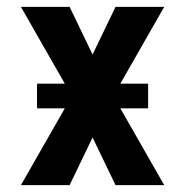

<svg xmlns="http://www.w3.org/2000/svg" viewBox="-20 -540 540 560"><path d="M41 0 169 -224H88V-296H169L41 -520H183L250 -381L317 -520H459L331 -296H412V-224H331L459 0H317L250 -139L183 0Z"/></svg>

Font: Iosevka SS18 Extrabold
Style: Regular
Weight: 800
Monospace: yes
Designer: Belleve Invis
Foundry: Belleve Invis
Version: Version 25.1.1; ttfautohint (v1.8.4)